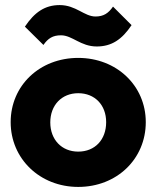

<svg xmlns="http://www.w3.org/2000/svg" viewBox="-20 -725 616 756"><path d="M288 11C440 11 554 -99 554 -244C554 -388 439 -497 288 -497C136 -497 22 -388 22 -244C22 -100 137 11 288 11ZM78 -620 151 -548C169 -574 188 -586 220 -586C265 -586 297 -542 361 -542C419 -542 460 -569 498 -626L425 -699C407 -673 388 -660 356 -660C312 -660 279 -705 215 -705C157 -705 116 -677 78 -620ZM178 -243C178 -311 223 -358 288 -358C353 -358 398 -312 398 -244C398 -175 354 -128 288 -128C223 -128 178 -175 178 -243Z"/></svg>

Font: MV Cash
Style: Bold
Weight: 700
Designer: Rodrigo Fuenzalida
Foundry: fragTYPE
Version: Version 1.100;Glyphs 3.1.2 (3151)